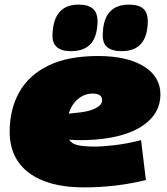

<svg xmlns="http://www.w3.org/2000/svg" viewBox="-20 -803 724 833"><path d="M613 -22Q549 -6 481 2Q413 10 343 10Q191 10 106.5 -52.5Q22 -115 22 -232Q22 -329 63.5 -403Q105 -477 190 -518.5Q275 -560 405 -560Q531 -560 603.5 -515.5Q676 -471 676 -393Q676 -311 601 -259Q526 -207 388 -197Q356 -195 329 -195Q302 -195 280 -197Q291 -179 318 -173Q345 -167 396 -167Q422 -167 475.5 -173Q529 -179 592 -195ZM382 -397Q347 -397 319 -374Q291 -351 278 -310Q285 -311 291.5 -311.5Q298 -312 305 -313Q361 -317 392 -332Q423 -347 423 -368Q423 -397 382 -397ZM508 -581Q465 -581 444 -599.5Q423 -618 426 -660Q431 -783 540 -783Q583 -783 603 -764Q623 -745 621 -702Q616 -581 508 -581ZM288 -581Q203 -581 208 -656Q213 -783 321 -783Q364 -783 384.5 -764Q405 -745 403 -702Q400 -639 371 -610Q342 -581 288 -581Z"/></svg>

Font: Georama Expanded Black
Style: Italic
Weight: 900
Width: 7
Italic angle: -9°
Designer: Jean-Baptiste Levee
Foundry: Production Type
Version: Version 1.000